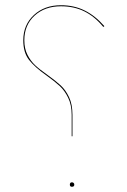

<svg xmlns="http://www.w3.org/2000/svg" viewBox="-20 -710 487 734"><path d="M379 -610 375 -607Q342 -647 302.5 -666.5Q263 -686 213 -686Q151 -686 112 -650Q73 -614 73 -556Q73 -524 85 -500.5Q97 -477 114 -461Q131 -445 161 -424Q193 -401 212 -383.5Q231 -366 244 -338.5Q257 -311 257 -271V-189H254V-271Q254 -309 240.5 -336.5Q227 -364 208 -381.5Q189 -399 157 -422Q113 -453 91 -481Q69 -509 69 -556Q69 -615 109.5 -652.5Q150 -690 213 -690Q263 -690 303.5 -670Q344 -650 379 -610ZM264 -4Q264 4 255 4Q247 4 247 -4Q247 -13 255 -13Q259 -13 261.5 -10.5Q264 -8 264 -4Z"/></svg>

Font: FiraGO Four
Style: Regular
Weight: 100
Designer: bBox Type
Foundry: bBox Type GmbH
Version: Version 1.001